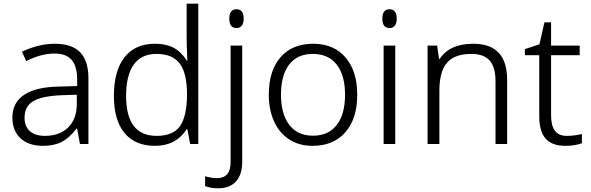

<svg xmlns="http://www.w3.org/2000/svg" viewBox="-20 -780 3199 1040"><path d="M47 -144Q47 -224 111 -266.5Q175 -309 298 -311L398 -314V-348Q398 -420 368.5 -455Q339 -490 275 -490Q202 -490 122 -449L99 -500Q190 -543 277 -543Q369 -543 414 -497Q459 -451 459 -355V0H413L398 -83H394Q355 -32 313.5 -11Q272 10 213 10Q135 10 91 -31Q47 -72 47 -144ZM396 -217V-267L308 -264Q204 -259 158.5 -231Q113 -203 113 -142Q113 -95 142 -69.5Q171 -44 223 -44Q303 -44 349.5 -90Q396 -136 396 -217Z M597 -260Q597 -397 654.5 -470Q712 -543 820 -543Q878 -543 919 -522Q960 -501 992 -452H995Q991 -534 991 -571V-760H1054V0H1010L995 -80H991Q933 10 820 10Q712 10 654.5 -59.5Q597 -129 597 -260ZM993 -267Q993 -384 953.5 -436Q914 -488 827 -488Q746 -488 704.5 -430Q663 -372 663 -261Q663 -44 828 -44Q917 -44 954.5 -96Q992 -148 993 -267Z M1222 -679Q1222 -730 1261 -730Q1280 -730 1290 -717Q1300 -704 1300 -679Q1300 -655 1290 -641.5Q1280 -628 1261 -628Q1222 -628 1222 -679ZM1091 228V175Q1129 185 1155 185Q1229 185 1229 99V-533H1292V96Q1292 166 1258 203Q1224 240 1162 240Q1121 240 1091 228Z M1436 -267Q1436 -397 1499.5 -470Q1563 -543 1676 -543Q1788 -543 1851.5 -469Q1915 -395 1915 -267Q1915 -137 1850.5 -63.5Q1786 10 1673 10Q1599 10 1545.5 -25.5Q1492 -61 1464 -123.5Q1436 -186 1436 -267ZM1849 -267Q1849 -373 1803.5 -430.5Q1758 -488 1674 -488Q1591 -488 1546.5 -430.5Q1502 -373 1502 -267Q1502 -162 1547 -103.5Q1592 -45 1675 -45Q1759 -45 1804 -103Q1849 -161 1849 -267Z M2051 -679Q2051 -730 2090 -730Q2109 -730 2119 -717Q2129 -704 2129 -679Q2129 -655 2119 -641.5Q2109 -628 2090 -628Q2051 -628 2051 -679ZM2058 -533H2121V0H2058Z M2296 -533H2348L2358 -461H2362Q2415 -543 2544 -543Q2727 -543 2727 -348V0H2664V-340Q2664 -417 2632 -452.5Q2600 -488 2533 -488Q2443 -488 2401.5 -440.5Q2360 -393 2360 -288V0H2296Z M2901 -150V-481H2823V-514L2902 -540L2929 -659H2965V-533H3120V-481H2965V-156Q2965 -99 2986 -71.5Q3007 -44 3050 -44Q3090 -44 3132 -54V-4Q3093 10 3043 10Q2970 10 2935.5 -29Q2901 -68 2901 -150Z"/></svg>

Font: OpenSansMMV
Style: Light
Weight: 300
Foundry: Ascender Corporation
Version: Version 4.001